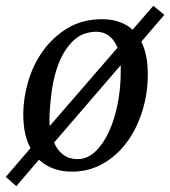

<svg xmlns="http://www.w3.org/2000/svg" viewBox="-39 -578 585 660"><path d="M292 -469Q244 -468 213 -438Q182 -408 164 -363Q146 -318 139 -266Q132 -214 131 -171Q131 -164 131 -158Q131 -152 132 -145L365 -414Q343 -468 292 -469ZM227 -31Q261 -31 288.5 -57Q316 -83 335.5 -125.5Q355 -168 365.5 -221.5Q376 -275 376 -330V-354L147 -88Q158 -61 178.5 -46Q199 -31 227 -31ZM41 -186Q41 -239 57.5 -296.5Q74 -354 108 -402Q142 -450 193 -481Q244 -512 312 -512Q376 -512 417 -476L488 -558L526 -527L447 -435Q458 -412 463.5 -384.5Q469 -357 469 -322Q469 -256 450 -195.5Q431 -135 397 -89Q363 -43 315 -15.5Q267 12 209 12Q139 12 95 -29L17 62L-19 30L66 -69Q41 -113 41 -186Z"/></svg>

Font: PTSerif
Style: Italic
Weight: 400
Italic angle: -12°
Designer: A.Korolkova, O.Umpeleva, V.Yefimov
Foundry: ParaType Ltd
Version: Version 1.000W OFL; ttfautohint (v1.2) -l 8 -r 50 -G 200 -x 